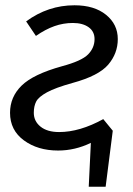

<svg xmlns="http://www.w3.org/2000/svg" viewBox="-20 -558 502 727"><path d="M371 -107 407 -63 380 149H316L324 -17Q264 12 200 12Q123 12 70.5 -26.5Q18 -65 18 -131Q18 -191 62 -234Q106 -277 214 -307Q289 -327 313.5 -352Q338 -377 338 -410Q338 -439 315.5 -455Q293 -471 256 -471Q220 -471 186 -459Q152 -447 116 -422L79 -477Q162 -538 262 -538Q337 -538 381.5 -502Q426 -466 426 -410Q426 -356 390 -313.5Q354 -271 255 -244Q190 -226 158 -208.5Q126 -191 117 -173.5Q108 -156 108 -131Q108 -99 133.5 -78.5Q159 -58 204 -58Q282 -58 371 -107Z"/></svg>

Font: FiraGO Book
Style: Italic
Weight: 350
Italic angle: -8°
Designer: bBox Type GmbH
Foundry: bBox Type GmbH
Version: Version 1.001